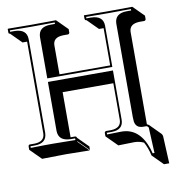

<svg xmlns="http://www.w3.org/2000/svg" viewBox="-91 -728 937 1009"><g transform="rotate(-10 378.0 -224.0)"><path d="M568.4 56.6Q568.4 56.6 483.4 58.6L426.8 2L424.8 0V-19Q426.8 -25.9 433.1 -26.9H459Q513.2 -28.3 514.2 -71.8V-267.6H243.7V-26.9H268.1Q271.5 -25.9 273.9 -24.4Q275.9 -21.5 275.9 -19L332.5 37.6V56.6L275.9 0L273.9 2L330.6 58.6Q329.6 58.6 204.6 56.6Q204.6 56.6 76.7 58.6L20 2L18.1 0V-19Q19.5 -25.9 24.9 -26.9H51.8Q105 -28.3 106 -71.8V-561.5H81.5L24.9 -618.2Q21.5 -618.7 19 -620.1Q17.1 -623 17.1 -626V-645L19 -646Q20 -646 145 -645Q145 -645 273.9 -646L275.9 -645L332.5 -588.4V-569.3Q330.6 -562.5 324.7 -561.5H298.3Q244.1 -560.1 243.7 -517.6V-362.8H514.2V-561.5H489.7L433.1 -618.2Q428.7 -618.7 426.3 -620.6Q424.3 -623.5 423.8 -626V-645L425.8 -646Q426.8 -646 551.8 -645Q551.8 -645 681.2 -646L683.1 -645L739.7 -588.4V-569.3Q737.8 -562.5 731.4 -561.5H705.6Q651.4 -560.1 650.4 -517.6V-24.4Q656.7 -22 661.6 -18.1L717.8 38.6Q722.7 44.9 723.6 51.8L730.5 197.8H702.6L646 141.1Q636.7 99.1 619.1 67.9Q595.2 56.6 568.4 56.6ZM512.2 -9.8Q608.4 -9.8 647 106.4Q650.9 119.1 653.8 130.9H663.6L657.2 -4.9Q655.3 -11.7 646 -15.1H629.9Q590.8 -15.1 585.4 -50.8Q584 -60.5 584 -71.8V-574.2Q585.9 -627.4 648.9 -627.9H672.9V-635.7Q583.5 -634.8 551.8 -634.8Q519.5 -634.8 434.1 -635.7V-627.9H459Q522.9 -626.5 523.9 -574.2V-353H176.8V-574.2Q178.7 -627.4 242.2 -627.9H266.1V-635.7Q177.2 -634.8 145 -634.8Q107.9 -634.8 26.9 -635.7V-627.9H51.8Q114.7 -626.5 116.2 -574.2V-71.8Q114.3 -17.6 51.8 -17.1H27.8V-8.3Q115.7 -10.3 147.9 -9.8Q182.1 -9.8 266.1 -8.3V-17.1H242.2Q178.2 -18.6 176.8 -71.8V-334H523.9V-71.8Q523.9 -17.6 460.9 -17.1Q459.5 -17.1 459 -17.1H435.1V-8.3Q483.9 -9.8 512.2 -9.8Z"/></g></svg>

Font: Linux Biolinum Shadow O
Style: Bold
Weight: 700
Designer: Philipp H. Poll
Foundry: Philipp H. Poll
Version: Version 0.9.2